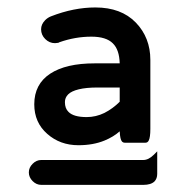

<svg xmlns="http://www.w3.org/2000/svg" viewBox="-20 -718 514 520"><path d="M91.8 -284.7H368.2Q382.3 -284.7 396.5 -298.8L405.8 -308.1V-247.1Q405.8 -234.4 398.4 -226.6Q388.7 -217.3 368.2 -217.3H91.8Q78.6 -217.3 68.4 -227.5Q58.1 -237.8 58.1 -251Q58.1 -264.2 68.4 -274.4Q78.6 -284.7 91.8 -284.7ZM304.2 -481H244.1Q213.4 -481 193.4 -476.1Q173.3 -471.2 164.6 -462.4Q155.8 -453.6 155.8 -441.4Q155.8 -424.3 165.5 -415Q179.2 -400.9 214.8 -400.9Q239.7 -400.9 262.7 -412.1Q285.6 -423.8 304.2 -442.4ZM72.8 -435.5Q72.8 -490.2 116.2 -518.6Q158.7 -546.4 236.3 -546.4H304.2Q303.2 -583.5 285.6 -600.6Q267.6 -618.7 227.5 -618.7Q183.6 -618.7 140.6 -603.5L138.2 -602.1L128.9 -601.1Q113.8 -601.1 102.5 -612.3Q91.3 -623.5 91.3 -638.7Q91.3 -652.3 102.5 -663.6Q109.4 -670.4 118.2 -673.8Q179.7 -697.8 238.3 -697.8Q308.1 -697.8 347.7 -657Q387.2 -616.2 387.2 -555.7V-369.1Q387.2 -345.7 382.8 -337.4Q379.9 -331.5 374 -331.5H317.4Q313.5 -331.5 310.5 -334.5Q305.2 -340.3 304.2 -362.3Q287.1 -347.2 263.2 -337.4Q232.4 -324.7 192.4 -324.7Q142.6 -324.7 107.9 -355.5Q72.8 -386.2 72.8 -435.5Z"/></svg>

Font: YuPearl-Medium
Style: Medium
Weight: 500
Designer: Max Yao
Foundry: Max-Everyday
Version: Version 1.011; ttfautohint (v1.8.3)